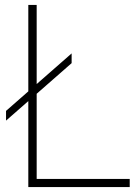

<svg xmlns="http://www.w3.org/2000/svg" viewBox="-20 -760 554 780"><path d="M4.5 -270V-309.5L271 -543V-503.5ZM95 0V-740H129V-33H507V0Z"/></svg>

Font: Encode Sans Condensed Thin Thin
Style: Regular
Weight: 250
Version: Version 3.002